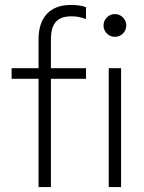

<svg xmlns="http://www.w3.org/2000/svg" viewBox="-20 -757 584 777"><path d="M136 0V-438H27V-481H136V-598Q136 -664 169.5 -700.5Q203 -737 267 -737Q285 -737 299.5 -735Q314 -733 328 -728V-680Q311 -686 298 -688.5Q285 -691 269 -691Q226 -691 206 -668.5Q186 -646 186 -597V-481H328V-438H186V0ZM420 0V-481H470V0ZM445 -608Q426 -608 412.5 -621.5Q399 -635 399 -654Q399 -673 412.5 -686.5Q426 -700 445 -700Q464 -700 477.5 -686.5Q491 -673 491 -654Q491 -635 477.5 -621.5Q464 -608 445 -608Z"/></svg>

Font: Red Hat Text VF
Style: Regular
Weight: 300
Designer: Pentagram, MCKL
Foundry: Pentagram, MCKL
Version: Version 1.023